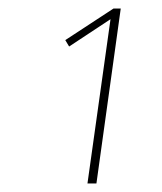

<svg xmlns="http://www.w3.org/2000/svg" viewBox="-20 -752 380 450"><path d="M263 -732 206 -322H185L239 -707L142 -643L133 -658L246 -732Z"/></svg>

Font: Fira Sans Extra Condensed Thin
Style: Italic
Weight: 250
Width: 3
Italic angle: -8°
Designer: Carrois Corporate & Edenspiekermann AG
Foundry: Carrois Corporate GbR & Edenspiekermann AG
Version: Version 4.203